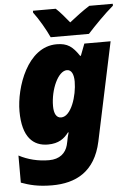

<svg xmlns="http://www.w3.org/2000/svg" viewBox="-64 -813 756 1100"><g transform="rotate(-5 313.5 -263.0)"><path d="M256 -606H476C515 -649 577 -713 627 -755V-766H492C451 -740 412 -710 375 -681C357 -703 321 -747 299 -766H168V-755C198 -716 236 -650 256 -606ZM191 240C326 240 439 185 476 13L596 -553H445L419 -485H415C378 -540 349 -563 286 -563C117 -563 41 -335 41 -199C41 -48 104 5 187 5C250 5 282 -21 307 -54H311C306 -37 301 -19 299 -4L294 18C282 63 247 95 186 95C123 95 64 80 13 53V209C60 226 109 240 191 240ZM276 -143C249 -143 235 -168 235 -212C235 -307 281 -410 332 -410C359 -410 371 -382 371 -341C371 -260 334 -143 276 -143Z"/></g></svg>

Font: Noto Sans UI Black
Style: Italic
Weight: 900
Italic angle: -372°
Designer: Monotype Design Team
Foundry: Monotype Imaging Inc.
Version: Version 1.901